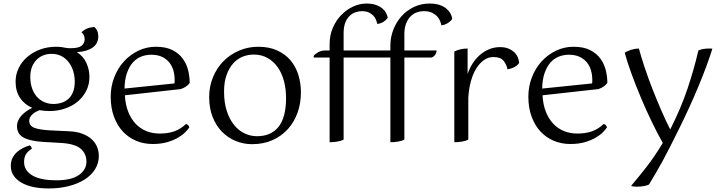

<svg xmlns="http://www.w3.org/2000/svg" viewBox="-20 -796 4073 1084"><path d="M259 -169Q244 -169 230.5 -170.5Q217 -172 203 -174Q177 -164 161 -148.5Q145 -133 145 -114Q145 -85 175 -74Q205 -63 263 -60L368 -55Q415 -53 447.5 -40Q480 -27 500 -7.5Q520 12 529 36Q538 60 538 84Q538 125 517 159Q496 193 458.5 217Q421 241 369 254.5Q317 268 255 268Q208 268 169 260Q130 252 101.5 235.5Q73 219 57 195.5Q41 172 41 140Q41 115 50.5 96Q60 77 75.5 63Q91 49 110 39.5Q129 30 148 25Q153 27 156 33Q159 39 160 44Q142 54 129 71Q116 88 116 119Q116 145 129.5 164.5Q143 184 167 197Q191 210 224.5 216Q258 222 298 222Q383 222 425.5 192Q468 162 468 117Q468 72 436 44Q404 16 325 11L221 5Q146 0 111 -20.5Q76 -41 76 -83Q76 -101 83.5 -117Q91 -133 103.5 -146Q116 -159 131.5 -169.5Q147 -180 162 -187Q118 -206 93 -243.5Q68 -281 68 -335Q68 -376 85.5 -412Q103 -448 134 -474.5Q165 -501 206.5 -516.5Q248 -532 296 -532Q313 -532 328 -530Q343 -528 357 -525Q362 -524 367.5 -524Q373 -524 381 -524Q425 -524 441.5 -538.5Q458 -553 458 -575Q458 -588 453 -597.5Q448 -607 440 -614Q471 -643 514 -643Q523 -635 529 -621.5Q535 -608 535 -591Q535 -549 501.5 -526.5Q468 -504 414 -502Q452 -477 468.5 -439Q485 -401 485 -363Q485 -319 467 -283.5Q449 -248 418.5 -222.5Q388 -197 346.5 -183Q305 -169 259 -169ZM271 -492Q246 -492 224.5 -483.5Q203 -475 186.5 -458.5Q170 -442 160.5 -418Q151 -394 151 -362Q151 -326 161 -297.5Q171 -269 188.5 -249.5Q206 -230 230 -219.5Q254 -209 281 -209Q306 -209 328 -216Q350 -223 366.5 -238Q383 -253 392.5 -277Q402 -301 402 -335Q402 -366 393.5 -394Q385 -422 368.5 -444Q352 -466 327.5 -479Q303 -492 271 -492Z M685 -258Q688 -204 704.5 -163.5Q721 -123 747 -96Q773 -69 807.5 -55.5Q842 -42 881 -42Q930 -42 965.5 -55Q1001 -68 1030 -96Q1044 -93 1049 -77Q1042 -66 1026.5 -50Q1011 -34 985.5 -19Q960 -4 924.5 6.5Q889 17 842 17Q792 17 749 -1Q706 -19 674 -53Q642 -87 623.5 -137Q605 -187 605 -250Q605 -308 625 -359.5Q645 -411 679.5 -449Q714 -487 760.5 -509.5Q807 -532 860 -532Q917 -532 954 -513Q991 -494 1012.5 -464Q1034 -434 1042.5 -398Q1051 -362 1051 -328Q1043 -316 1029.5 -307Q1016 -298 1000 -293ZM834 -487Q803 -487 776 -476Q749 -465 729 -442Q709 -419 696.5 -383Q684 -347 683 -296L965 -325Q966 -330 966 -335Q966 -340 966 -344Q966 -375 958 -401Q950 -427 933.5 -446Q917 -465 892.5 -476Q868 -487 834 -487Z M1245 -279Q1245 -216 1260.5 -169Q1276 -122 1301.5 -90.5Q1327 -59 1360.5 -43Q1394 -27 1431 -27Q1511 -27 1553 -80.5Q1595 -134 1595 -242Q1595 -294 1583 -339Q1571 -384 1547.5 -417Q1524 -450 1490 -469Q1456 -488 1412 -488Q1380 -488 1350 -476Q1320 -464 1297 -438.5Q1274 -413 1259.5 -373.5Q1245 -334 1245 -279ZM1161 -248Q1161 -309 1183 -361.5Q1205 -414 1242.5 -451.5Q1280 -489 1330.5 -510.5Q1381 -532 1438 -532Q1500 -532 1545.5 -511Q1591 -490 1620.5 -455Q1650 -420 1664.5 -373Q1679 -326 1679 -274Q1679 -213 1660 -160Q1641 -107 1605.5 -67.5Q1570 -28 1519 -5Q1468 18 1403 18Q1355 18 1311 0Q1267 -18 1233.5 -52Q1200 -86 1180.5 -135.5Q1161 -185 1161 -248Z M1751 -481Q1760 -492 1777.5 -501.5Q1795 -511 1815 -511H1841V-547Q1841 -598 1859.5 -640Q1878 -682 1907.5 -712Q1937 -742 1974 -759Q2011 -776 2049 -776Q2081 -776 2103 -768Q2125 -760 2139 -748Q2153 -736 2160 -722Q2167 -708 2169 -697Q2164 -686 2147.5 -674.5Q2131 -663 2110 -661Q2108 -671 2103 -684Q2098 -697 2088 -707.5Q2078 -718 2062.5 -725.5Q2047 -733 2023 -733Q2005 -733 1986.5 -726.5Q1968 -720 1953 -705.5Q1938 -691 1929 -667Q1920 -643 1920 -609V-511H2184V-539Q2184 -585 2200.5 -628Q2217 -671 2246.5 -704Q2276 -737 2316.5 -756.5Q2357 -776 2406 -776Q2441 -776 2465 -767Q2489 -758 2503.5 -744.5Q2518 -731 2525 -716.5Q2532 -702 2533 -690Q2528 -679 2510 -667Q2492 -655 2472 -653Q2470 -663 2465 -676.5Q2460 -690 2449 -702.5Q2438 -715 2419.5 -724Q2401 -733 2374 -733Q2353 -733 2333 -726Q2313 -719 2297.5 -703Q2282 -687 2272.5 -662.5Q2263 -638 2263 -604V-511H2445Q2444 -494 2433.5 -482.5Q2423 -471 2411 -471H2263V-8Q2249 0 2226.5 3.5Q2204 7 2184 7V-471H1920V-8Q1906 0 1883.5 3.5Q1861 7 1841 7V-471H1751Z M2545 -505Q2578 -522 2620 -522V-378Q2630 -408 2647 -435.5Q2664 -463 2687.5 -484Q2711 -505 2740 -517.5Q2769 -530 2804 -530Q2831 -530 2851 -521.5Q2871 -513 2884 -500.5Q2897 -488 2903.5 -472Q2910 -456 2911 -441Q2903 -427 2883.5 -417Q2864 -407 2845 -405Q2840 -432 2823 -453Q2806 -474 2766 -474Q2737 -474 2712.5 -457Q2688 -440 2669 -409.5Q2650 -379 2638.5 -337Q2627 -295 2624 -245V-8Q2610 0 2587.5 3.5Q2565 7 2545 7Z M3043 -258Q3046 -204 3062.5 -163.5Q3079 -123 3105 -96Q3131 -69 3165.5 -55.5Q3200 -42 3239 -42Q3288 -42 3323.5 -55Q3359 -68 3388 -96Q3402 -93 3407 -77Q3400 -66 3384.5 -50Q3369 -34 3343.5 -19Q3318 -4 3282.5 6.5Q3247 17 3200 17Q3150 17 3107 -1Q3064 -19 3032 -53Q3000 -87 2981.5 -137Q2963 -187 2963 -250Q2963 -308 2983 -359.5Q3003 -411 3037.5 -449Q3072 -487 3118.5 -509.5Q3165 -532 3218 -532Q3275 -532 3312 -513Q3349 -494 3370.5 -464Q3392 -434 3400.5 -398Q3409 -362 3409 -328Q3401 -316 3387.5 -307Q3374 -298 3358 -293ZM3192 -487Q3161 -487 3134 -476Q3107 -465 3087 -442Q3067 -419 3054.5 -383Q3042 -347 3041 -296L3323 -325Q3324 -330 3324 -335Q3324 -340 3324 -344Q3324 -375 3316 -401Q3308 -427 3291.5 -446Q3275 -465 3250.5 -476Q3226 -487 3192 -487Z M3587 -522Q3601 -471 3620.5 -412.5Q3640 -354 3663.5 -294Q3687 -234 3712.5 -175Q3738 -116 3764 -65Q3826 -188 3863 -299.5Q3900 -411 3923 -511Q3936 -517 3951.5 -519.5Q3967 -522 3981 -522Q3986 -522 3991.5 -522Q3997 -522 4002 -521Q3974 -431 3925 -312.5Q3876 -194 3813 -67Q3786 -12 3763.5 32Q3741 76 3721 113Q3701 150 3682 182Q3663 214 3644 246Q3634 251 3615.5 254.5Q3597 258 3577 258Q3558 258 3545 255V251Q3587 202 3632 144Q3677 86 3722 11Q3692 -42 3660 -108Q3628 -174 3599.5 -242Q3571 -310 3546.5 -376.5Q3522 -443 3507 -498Q3523 -509 3545.5 -515.5Q3568 -522 3587 -522Z"/></svg>

Font: Gotu
Style: Regular
Weight: 400
Designer: Sarang Kulkarni & Kailash Malviya
Foundry: Ek Type
Version: Version 2.320;hotconv 1.0.109;makeotfexe 2.5.65596; ttfautoh